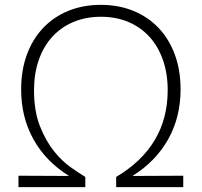

<svg xmlns="http://www.w3.org/2000/svg" viewBox="-20 -770 830 790"><path d="M56 -47 264 -46Q168 -106 117.5 -197Q67 -288 67 -402Q67 -481 90.5 -545Q114 -609 157 -654.5Q200 -700 260.5 -725Q321 -750 395 -750Q469 -750 529.5 -725Q590 -700 633 -654.5Q676 -609 699.5 -545Q723 -481 723 -402Q723 -288 672 -197Q621 -106 525 -46L734 -47V0H458V-42Q670 -168 670 -399Q670 -467 650.5 -523Q631 -579 595 -618.5Q559 -658 508.5 -679.5Q458 -701 395 -701Q333 -701 282 -679.5Q231 -658 195 -618.5Q159 -579 139.5 -523Q120 -467 120 -399Q120 -312 144.5 -250.5Q169 -189 202.5 -147.5Q236 -106 272 -81Q308 -56 331 -42V0H56Z"/></svg>

Font: Encode Sans Wide
Style: ExtraLight
Weight: 200
Designer: Pablo Impallari, Andres Torresi
Foundry: Pablo Impallari, Andres Torresi
Version: Version 1.000; ttfautohint (v1.00) -l 8 -r 50 -G 200 -x 14 -